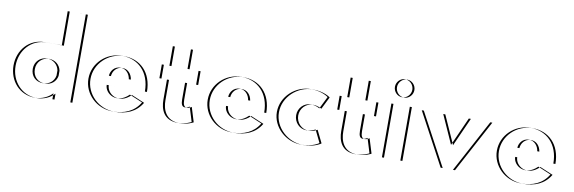

<svg xmlns="http://www.w3.org/2000/svg" viewBox="-58 -1347 5529 1848"><g transform="rotate(10 2706.5 -422.5)"><path d="M269 -256C269 -327 322 -377 389 -377C446.8 -377 494.6 -338.7 505.6 -281.6L505.7 -230.9C495.3 -174.3 449.4 -136 389 -136C317 -136 269 -186 269 -256ZM681 0H506V-58C468 -16 406 15 336 15C186 15 81 -106 81 -256C81 -406 186 -528 336 -528C366.2 -528 436 -530.5 504.9 -526L504 -860H681ZM249 -256C249 -186 297 -136 369 -136C429.4 -136 475.3 -174.3 485.7 -230.9L485.6 -281.6C474.6 -338.7 426.8 -377 369 -377C302 -377 249 -327 249 -256ZM661 0V-860H484L484.9 -526C416 -530.5 346.2 -528 316 -528C166 -528 61 -406 61 -256C61 -106 166 15 316 15C386 15 448 -16 486 -58V0Z M1002 -317C1005 -364 1039 -413 1100 -413C1152 -413 1189 -371 1197 -317ZM1233 -173 1361 -119C1303 -22 1209 15 1095 15C940 15 813 -107 813 -256C813 -406 940 -528 1095 -528C1251 -528 1370 -418 1370 -227H997C997 -141 1120 -60 1233 -173ZM982 -317H1177C1169 -371 1132 -413 1080 -413C1019 -413 985 -364 982 -317ZM1213 -173C1100 -60 977 -141 977 -227H1350C1350 -418 1231 -528 1075 -528C920 -528 793 -406 793 -256C793 -107 920 15 1075 15C1189 15 1283 -22 1341 -119Z M1559 -513V-704H1736V-513H1844V-378H1736V-215C1736 -167 1748 -144 1776 -144C1799 -144 1820 -160 1820 -160L1864 -17C1864 -17 1807 15 1734 15C1593 15 1559 -90 1559 -181V-378H1485V-513ZM1539 -513H1465V-378H1539V-181C1539 -90 1573 15 1714 15C1787 15 1844 -17 1844 -17L1800 -160C1800 -160 1779 -144 1756 -144C1728 -144 1716 -167 1716 -215V-378H1824V-513H1716V-704H1539Z M2168 -317C2171 -364 2205 -413 2266 -413C2318 -413 2355 -371 2363 -317ZM2399 -173 2527 -119C2469 -22 2375 15 2261 15C2106 15 1979 -107 1979 -256C1979 -406 2106 -528 2261 -528C2417 -528 2536 -418 2536 -227H2163C2163 -141 2286 -60 2399 -173ZM2148 -317H2343C2335 -371 2298 -413 2246 -413C2185 -413 2151 -364 2148 -317ZM2379 -173C2266 -60 2143 -141 2143 -227H2516C2516 -418 2397 -528 2241 -528C2086 -528 1959 -406 1959 -256C1959 -107 2086 15 2241 15C2355 15 2449 -22 2507 -119Z M3111 -31C3111 -31 3053 15 2939 15C2791 15 2655 -105 2655 -255C2655 -406 2790 -528 2939 -528C3053 -528 3111 -480 3111 -480L3051 -359C3051 -359 3018 -383 2965 -383C2898 -383 2843 -327 2843 -257C2843 -186 2898 -130 2965 -130C3018 -130 3051 -154 3051 -154ZM3091 -31 3031 -154C3031 -154 2998 -130 2945 -130C2878 -130 2823 -186 2823 -257C2823 -327 2878 -383 2945 -383C2998 -383 3031 -359 3031 -359L3091 -480C3091 -480 3033 -528 2919 -528C2770 -528 2635 -406 2635 -255C2635 -105 2771 15 2919 15C3033 15 3091 -31 3091 -31Z M3297 -513V-704H3474V-513H3582V-378H3474V-215C3474 -167 3486 -144 3514 -144C3537 -144 3558 -160 3558 -160L3602 -17C3602 -17 3545 15 3472 15C3331 15 3297 -90 3297 -181V-378H3223V-513ZM3277 -513H3203V-378H3277V-181C3277 -90 3311 15 3452 15C3525 15 3582 -17 3582 -17L3538 -160C3538 -160 3517 -144 3494 -144C3466 -144 3454 -167 3454 -215V-378H3562V-513H3454V-704H3277Z M3732 -691C3732 -739 3771 -779 3817 -779C3863 -779 3902 -739 3902 -691C3902 -643 3863 -603 3817 -603C3771 -603 3732 -643 3732 -691ZM3726.5 0V-526H3906.5V0ZM3712 -691C3712 -643 3751 -603 3797 -603C3843 -603 3882 -643 3882 -691C3882 -739 3843 -779 3797 -779C3751 -779 3712 -739 3712 -691ZM3706.5 0H3886.5V-526H3706.5Z M4235.5 -513 4360.5 -234 4485.5 -513H4695.5L4420.5 0H4300.5L4025.5 -513ZM4215.5 -513H4005.5L4280.5 0H4400.5L4675.5 -513H4465.5L4340.5 -234Z M4994 -317C4997 -364 5031 -413 5092 -413C5144 -413 5181 -371 5189 -317ZM5225 -173 5353 -119C5295 -22 5201 15 5087 15C4932 15 4805 -107 4805 -256C4805 -406 4932 -528 5087 -528C5243 -528 5362 -418 5362 -227H4989C4989 -141 5112 -60 5225 -173ZM4974 -317H5169C5161 -371 5124 -413 5072 -413C5011 -413 4977 -364 4974 -317ZM5205 -173C5092 -60 4969 -141 4969 -227H5342C5342 -418 5223 -528 5067 -528C4912 -528 4785 -406 4785 -256C4785 -107 4912 15 5067 15C5181 15 5275 -22 5333 -119Z"/></g></svg>

Font: Hussar Plate
Style: Regular
Weight: 700
Foundry: Cannot Into Space Fonts
Version: Version 0.798247